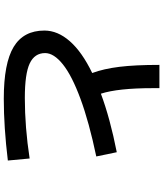

<svg xmlns="http://www.w3.org/2000/svg" viewBox="58 -906 883 1040"><g transform="rotate(90 500.0 -386.5)"><path d="M850 13Q669 35 515 35Q323 35 234.5 -18.5Q146 -72 146 -185Q146 -257 204 -323Q262 -389 376 -444Q353 -506 342.5 -591Q332 -676 332 -808H458V-772Q458 -584 488 -491Q622 -541 805 -577L828 -466Q642 -427 516 -380.5Q390 -334 329 -285Q268 -236 268 -189Q268 -132 324 -105.5Q380 -79 511 -79Q669 -79 839 -105Z"/></g></svg>

Font: IBM Plex Sans JP SemiBold
Style: Regular
Weight: 600
Designer: Mike Abbink; Paul van der Laan; Pieter van Rosmalen; Wujin Sim; Yejin Wi; Jinhee Kim; Boomi Park; Yona Kim; Kichan Ma
Foundry: Sandoll Inc.
Version: Version 1.001